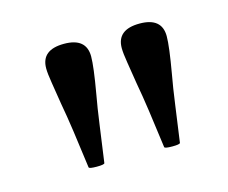

<svg xmlns="http://www.w3.org/2000/svg" viewBox="-53 -731 474 400"><g transform="rotate(-15 184.5 -530.5)"><path d="M112 -398Q96 -398 95 -401Q89 -447 84 -482Q79 -517 74 -544Q70 -570 66.5 -591Q63 -612 63 -623Q63 -663 112 -663Q160 -663 160 -623Q160 -601 150 -544Q145 -517 140 -480Q135 -443 129 -401Q128 -398 112 -398ZM275 -398Q259 -398 258 -401Q252 -447 247 -482Q242 -517 237 -544Q233 -570 229.5 -591Q226 -612 226 -623Q226 -663 275 -663Q323 -663 323 -623Q323 -601 313 -544Q308 -517 303 -480Q298 -443 292 -401Q291 -398 275 -398Z"/></g></svg>

Font: Junicode SmExp
Style: Regular
Weight: 400
Width: 6
Designer: Peter S. Baker
Version: Version 2.205; ttfautohint (v1.8.4)